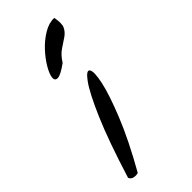

<svg xmlns="http://www.w3.org/2000/svg" viewBox="-184 -577 616 616"><g transform="rotate(-45 124.0 -269.5)"><path d="M10.7 -10.7Q14.6 -1 25.4 1Q36.1 2.9 43.9 0Q97.7 -94.7 127.4 -168.5Q157.2 -242.2 166.5 -286.1Q175.8 -330.1 168 -340.8Q160.2 -351.6 138.2 -321.3Q116.2 -291 83.5 -215.3Q50.8 -139.6 10.7 -10.7ZM123 -419.9Q90.8 -396.5 77.6 -396.5Q64.5 -396.5 65.9 -410.6Q67.4 -424.8 80.6 -447.3Q93.8 -469.7 113.8 -491.2Q133.8 -512.7 158.2 -527.3Q182.6 -542 206.1 -541Q211.9 -511.7 205.6 -498Q199.2 -484.4 186 -475.1Q172.9 -465.8 155.3 -454.6Q137.7 -443.4 123 -419.9Z"/></g></svg>

Font: Nothing You Could Do
Style: Regular
Weight: 400
Version: Version 1.005